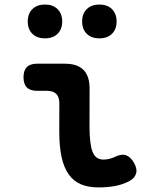

<svg xmlns="http://www.w3.org/2000/svg" viewBox="-20 -808 640 838"><path d="M370.7 -256.2Q370.7 -180.7 383.7 -146.1Q396.7 -111.5 431.7 -111.5Q443.8 -111.5 456.6 -114.5Q469.4 -117.4 483.7 -124.3Q512.1 -137.7 531.8 -129.6Q551.5 -121.5 564.6 -97.6Q580.1 -70.6 573.7 -50.1Q567.3 -29.5 543.7 -17.1Q511.7 -1 478.6 4.5Q445.6 10 409.7 10Q366 10 333.8 -3.4Q301.6 -16.7 280.5 -46Q259.4 -75.3 249 -121.6Q238.7 -167.8 238.7 -232.9L239 -357.6Q239 -384.6 225.5 -398.1Q212 -411.6 185 -411.6H141.8Q112 -411.6 97.3 -426.3Q82.6 -441 82.6 -470.8Q82.6 -500.6 97.3 -515.3Q112 -530 141.8 -530H263Q317.3 -530 344.2 -503.1Q371 -476.3 371 -422ZM413.7 -640.6Q379.1 -640.6 358.8 -660.4Q338.5 -680.3 338.5 -714.1Q338.5 -748.3 358.8 -768.3Q379.1 -788.2 413.7 -788.2Q448.3 -788.2 468.6 -768.3Q488.9 -748.3 488.9 -714.1Q488.9 -680.3 468.6 -660.4Q448.3 -640.6 413.7 -640.6ZM176.3 -640.6Q141.7 -640.6 121.4 -660.4Q101.1 -680.3 101.1 -714.1Q101.1 -748.3 121.4 -768.3Q141.7 -788.2 176.3 -788.2Q210.9 -788.2 231.2 -768.3Q251.5 -748.3 251.5 -714.1Q251.5 -680.3 231.2 -660.4Q210.9 -640.6 176.3 -640.6Z"/></svg>

Font: Maple Mono
Style: Regular
Weight: 400
Monospace: yes
Designer: subframe7536
Version: Version 7.300